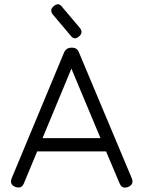

<svg xmlns="http://www.w3.org/2000/svg" viewBox="-20 -877 670 898"><path d="M350 -707Q327 -687 310 -711L228 -808Q210 -830 231 -848Q254 -868 271 -844L353 -747Q371 -725 350 -707ZM92 -20Q81 8 51 -3Q23 -15 35 -44L279 -630Q289 -654 314 -654H317Q342 -654 350 -630L596 -44Q608 -15 580 -3Q551 9 539 -20L476 -169H154ZM314 -556 179 -231H450Z"/></svg>

Font: Jura Medium
Style: Regular
Weight: 500
Designer: Daniel Johnson, Alexei Vanyashin
Foundry: Daniel Johnson
Version: Version 5.103